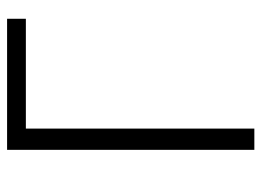

<svg xmlns="http://www.w3.org/2000/svg" viewBox="-118 -620 738 542"><g transform="rotate(-90 251.0 -349.0)"><path d="M99 -698H469V-645H159V0H99Z"/></g></svg>

Font: Plexus Sans Light
Style: Regular
Weight: 300
Version: Version 2.001;PS 002.001;hotconv 1.0.70;makeotf.lib2.5.58329